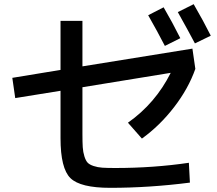

<svg xmlns="http://www.w3.org/2000/svg" viewBox="-20 -870 1040 920"><path d="M890 5Q696 30 508 30Q365 30 317.5 -16.5Q270 -63 270 -208V-435L53 -400L39 -497L270 -535V-770H375V-552L902 -637L916 -540Q883 -446 814.5 -357Q746 -268 660 -206L593 -282Q725 -375 798 -521L375 -452V-228Q375 -188 376.5 -164.5Q378 -141 384.5 -120.5Q391 -100 400 -90.5Q409 -81 428.5 -74.5Q448 -68 470.5 -66.5Q493 -65 532 -65Q716 -65 885 -90ZM690 -797 764 -835Q806 -763 844 -687L770 -650Q734 -720 690 -797ZM832 -812 908 -850Q955 -769 990 -699L914 -662Q884 -719 832 -812Z"/></svg>

Font: M PLUS 1p Medium
Style: Regular
Weight: 500
Version: Version 1.062